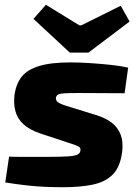

<svg xmlns="http://www.w3.org/2000/svg" viewBox="-20 -772 578 803"><path d="M275 -511Q313 -511 358 -508Q403 -505 445 -500.5Q487 -496 516 -489L501 -382Q452 -382 404 -382.5Q356 -383 309 -383Q273 -383 252.5 -382Q232 -381 224 -377Q216 -373 214 -364Q212 -352 223 -344Q234 -336 265 -327L381 -291Q421 -279 447 -259Q473 -239 484.5 -209Q496 -179 491 -138Q483 -74 452 -42.5Q421 -11 368.5 0Q316 11 243 11Q208 11 171 9.5Q134 8 93 3.5Q52 -1 2 -9L18 -117Q33 -116 61 -116Q89 -116 121.5 -116Q154 -116 183 -116Q237 -116 265 -118Q293 -120 304 -125.5Q315 -131 316 -141Q318 -150 313.5 -155Q309 -160 296 -165Q283 -170 260 -177L148 -214Q104 -229 78.5 -252Q53 -275 44.5 -307Q36 -339 41 -378Q48 -423 71.5 -452Q95 -481 144 -496Q193 -511 275 -511ZM485 -748 522 -682 350 -552H272L120 -693L172 -752L312 -666H320Z"/></svg>

Font: Exo 2 ExtraBold
Style: Italic
Weight: 800
Italic angle: -8°
Designer: Natanael Gama
Foundry: Natanael Gama
Version: Version 2.010